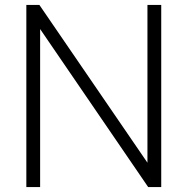

<svg xmlns="http://www.w3.org/2000/svg" viewBox="-20 -760 762 780"><path d="M87 0V-740H140L579 -99V-740H635V0H582L143 -642V0Z"/></svg>

Font: Be Vietnam Pro ExtraLight
Style: Regular
Weight: 200
Designer: Lam Bao, Tony Le, Vietanh Nguyen
Foundry: Yellow Type Foundry
Version: Version 1.002; ttfautohint (v1.8.3)